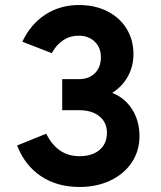

<svg xmlns="http://www.w3.org/2000/svg" viewBox="-20 -732 640 764"><path d="M296 12Q207.5 12 143.2 -30.8Q79 -73.5 48 -153L164 -200Q208.5 -110.5 296 -110.5Q347 -110.5 376.2 -135.5Q405.5 -160.5 405.5 -204Q405.5 -245 375.5 -269.2Q345.5 -293.5 295 -293.5H227.5V-417H293Q334 -417 357.8 -440.8Q381.5 -464.5 381.5 -504.5Q381.5 -542.5 357 -566.2Q332.5 -590 293 -590Q259 -590 231.8 -572.2Q204.5 -554.5 186 -520.5L69 -566Q101.5 -635.5 160.2 -673.8Q219 -712 294 -712Q358 -712 407 -687.2Q456 -662.5 483.5 -618.2Q511 -574 511 -516.5Q511 -468 488.8 -427.8Q466.5 -387.5 426.5 -362.5Q477 -342.5 506 -296.5Q535 -250.5 535 -190.5Q535 -131.5 504.5 -85.8Q474 -40 419.8 -14Q365.5 12 296 12Z"/></svg>

Font: Undotted
Style: Bold
Weight: 700
Designer: Delve Withrington, Dave Bailey, Thomas Jockin
Foundry: Delve Fonts LLC
Version: Version 4.000